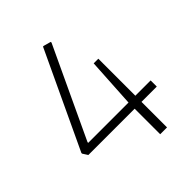

<svg xmlns="http://www.w3.org/2000/svg" viewBox="-209 -872 994 994"><g transform="rotate(-45 288.0 -375.0)"><path d="M26 -215V-220L275 -750H280L320 -739L321 -734L88 -237V-232H383L399 -503H433V-232H545V-187H433V0H383V-187H44Z"/></g></svg>

Font: Encode Sans Normal
Style: ExtraLight
Weight: 200
Designer: Pablo Impallari, Andres Torresi
Foundry: Pablo Impallari, Andres Torresi
Version: Version 1.000; ttfautohint (v1.00) -l 8 -r 50 -G 200 -x 14 -